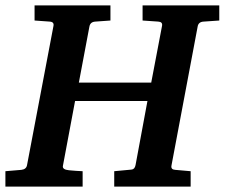

<svg xmlns="http://www.w3.org/2000/svg" viewBox="-43 -691 832 711"><path d="M769 -615 711 -611Q692 -610 689 -593L592 -78Q589 -63 606 -62L663 -57V0H380V-57L444 -63Q456 -64 459 -80L503 -317H235L190 -77Q187 -63 212.5 -60.5Q238 -58 263 -57V0H-23V-57L36 -62Q54 -64 57 -79L155 -595Q158 -610 141 -611L85 -615V-671H366V-615L310 -611Q291 -610 288 -592L249 -385H517L557 -595Q560 -610 543 -611L485 -615V-671H769Z"/></svg>

Font: Apparatus SIL
Style: Bold Italic
Weight: 700
Italic angle: -11°
Version: Version 1.0